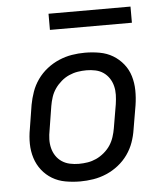

<svg xmlns="http://www.w3.org/2000/svg" viewBox="-52 -750 703 805"><g transform="rotate(-5 300.0 -348.0)"><path d="M254 8Q222 8 191.5 2.5Q161 -3 136 -18Q111 -33 93 -56Q75 -79 66 -107.5Q57 -136 56.5 -167Q56 -198 62 -230L78 -330Q83 -357 92.5 -384Q102 -411 119 -435Q136 -459 159.5 -477.5Q183 -496 210 -507.5Q237 -519 264.5 -523.5Q292 -528 319 -528Q351 -528 381.5 -522.5Q412 -517 437 -502Q462 -487 480.5 -464Q499 -441 507.5 -412.5Q516 -384 516.5 -353Q517 -322 512 -290L495 -190Q491 -163 481.5 -136Q472 -109 455 -85Q438 -61 414.5 -42.5Q391 -24 364 -12.5Q337 -1 309 3.5Q281 8 254 8ZM254 -66Q273 -66 291.5 -69Q310 -72 327.5 -80Q345 -88 361 -101.5Q377 -115 387.5 -131Q398 -147 404 -165.5Q410 -184 413 -202L430 -302Q433 -322 433.5 -341Q434 -360 429.5 -378Q425 -396 415 -411Q405 -426 390.5 -436Q376 -446 357.5 -450Q339 -454 320 -454Q301 -454 282.5 -451Q264 -448 246 -440Q228 -432 212.5 -418.5Q197 -405 186 -389Q175 -373 169 -354.5Q163 -336 160 -318L144 -218Q140 -198 139.5 -179Q139 -160 143.5 -142Q148 -124 158 -109Q168 -94 183 -84Q198 -74 216.5 -70Q235 -66 254 -66ZM182 -636V-704H527V-636Z"/></g></svg>

Font: Iosevka Aile Oblique
Style: Regular
Weight: 400
Italic angle: -9°
Designer: Belleve Invis
Foundry: Belleve Invis
Version: Version 31.1.0; ttfautohint (v1.8.4)